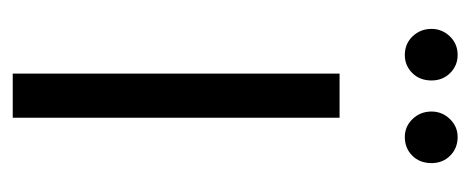

<svg xmlns="http://www.w3.org/2000/svg" viewBox="-244 -512 756 309"><g transform="rotate(90 134.5 -358.0)"><path d="M99 -526H170V0H99ZM27 -674Q27 -691 39 -703.5Q51 -716 69 -716Q86 -716 98 -704Q110 -692 110 -674Q110 -655 98 -643Q86 -631 69 -631Q51 -631 39 -643.5Q27 -656 27 -674ZM160 -674Q160 -691 172 -703.5Q184 -716 201 -716Q219 -716 231 -704Q243 -692 243 -674Q243 -655 231 -643Q219 -631 201 -631Q184 -631 172 -643.5Q160 -656 160 -674Z"/></g></svg>

Font: APTA Sans Regular
Style: Regular
Weight: 400
Version: Version 7.200